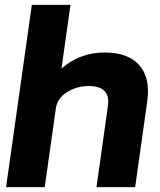

<svg xmlns="http://www.w3.org/2000/svg" viewBox="-20 -770 659 790"><path d="M411 -554Q507 -554 553 -502Q599 -450 586 -354L536 0H377L424 -334Q436 -416 345 -416Q296 -416 256 -391Q216 -366 210 -325L164 0H5L111 -750H270L233 -488Q309 -554 411 -554Z"/></svg>

Font: Oakes Grotesk Bold
Style: Italic
Weight: 700
Italic angle: -8°
Designer: Samuel Oakes
Foundry: Samuel Oakes
Version: Version 1.000;PS 001.000;hotconv 1.0.88;makeotf.lib2.5.64775